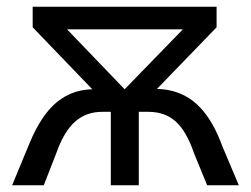

<svg xmlns="http://www.w3.org/2000/svg" viewBox="-20 -550 744 570"><path d="M16 0 64 -116Q88 -176 117 -213.5Q146 -251 182 -268Q214 -284 254 -285L77 -469V-530H623V-469L446 -286Q489 -285 524 -268Q560 -251 589 -213.5Q618 -176 640 -116L689 0H595L556 -95Q534 -160 502 -189Q470 -218 421 -218H392V0H309V-218H283Q236 -218 203 -189Q170 -160 147 -95L110 0ZM349 -286H351L523 -463H179Z"/></svg>

Font: Montserrat Z Med
Style: Regular
Weight: 500
Designer: Julieta Ulanovsky
Foundry: Julieta Ulanovsky
Version: Version 8.000